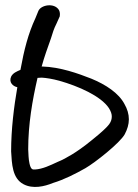

<svg xmlns="http://www.w3.org/2000/svg" viewBox="-20 -662 535 742"><path d="M47 -325C34 -250 23 -163 23 -77C26 -29 27 27 71 50C107 69 151 59 185 45C228 32 271 10 310 -12C348 -34 443 -109 462 -143C472 -162 478 -181 478 -201C478 -221 472 -241 461 -260C439 -302 389 -335 333 -358C282 -378 213 -403 143 -405H141C151 -442 165 -480 177 -514C183 -534 189 -553 198 -570L211 -599V-600C212 -607 212 -615 208 -623C190 -653 137 -643 128 -619L117 -592C89 -532 73 -469 59 -392C45 -386 30 -380 23 -366C13 -343 31 -328 47 -325ZM125 -361C129 -361 135 -362 141 -362C159 -361 183 -357 209 -350C283 -329 370 -291 401 -244C409 -231 412 -221 412 -212C412 -203 410 -193 402 -182C394 -171 373 -151 338 -123C303 -94 276 -76 258 -65C238 -53 222 -44 202 -36C172 -22 145 -9 116 -7H115C105 -6 99 -8 94 -30C90 -47 90 -67 89 -85C89 -182 105 -274 125 -361Z"/></svg>

Font: Stray Cat
Style: ExBdExt
Weight: 800
Version: Version 1.0